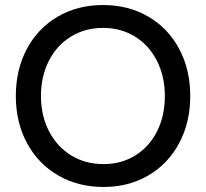

<svg xmlns="http://www.w3.org/2000/svg" viewBox="-20 -732 819 764"><path d="M43 -350Q43 -455 87 -537.5Q131 -620 210 -666Q289 -712 390 -712Q491 -712 570 -666Q649 -620 693 -537.5Q737 -455 737 -350Q737 -245 693 -162.5Q649 -80 570.5 -34Q492 12 392 12Q291 12 211.5 -34Q132 -80 87.5 -162.5Q43 -245 43 -350ZM392 -79Q463 -79 518.5 -113.5Q574 -148 605 -209.5Q636 -271 636 -350Q636 -428 604.5 -490Q573 -552 517 -586.5Q461 -621 390 -621Q319 -621 262.5 -586.5Q206 -552 174.5 -490Q143 -428 143 -350Q143 -272 175 -210Q207 -148 263.5 -113.5Q320 -79 392 -79Z"/></svg>

Font: Oak Sans Medium
Style: Regular
Weight: 500
Designer: Erik Kennedy, Walven
Foundry: Erik Kennedy, Walven
Version: Version 1.000